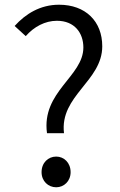

<svg xmlns="http://www.w3.org/2000/svg" viewBox="-20 -780 507 813"><path d="M179 -216H251C232 -375 413 -436 413 -584C413 -690 342 -760 230 -760C150 -760 88 -721 42 -670L89 -627C124 -667 171 -692 221 -692C296 -692 333 -640 333 -579C333 -456 155 -392 179 -216ZM218 13C251 13 279 -13 279 -51C279 -91 251 -117 218 -117C184 -117 156 -91 156 -51C156 -13 184 13 218 13Z"/></svg>

Font: Noto Sans CJK JP DemiLight
Style: Regular
Weight: 350
Designer: Ryoko NISHIZUKA (kana & ideographs); Paul D. Hunt (Latin, Greek & Cyrillic); Wenlong ZHANG (bopomofo); Sandoll Communica
Foundry: Adobe Systems Incorporated
Version: Version 1.004;PS 1.004;hotconv 1.0.82;makeotf.lib2.5.63406